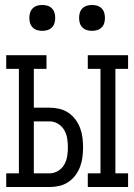

<svg xmlns="http://www.w3.org/2000/svg" viewBox="-20 -752 540 772"><path d="M333 0V-55H384V-475H333V-530H495V-475H444V-55H495V0ZM5 0V-55H56V-475H5V-530H167V-475H116V-319H179Q199 -319 218.5 -314.5Q238 -310 254.5 -299Q271 -288 283 -272Q295 -256 302 -237.5Q309 -219 311.5 -199Q314 -179 314 -160Q314 -140 311.5 -120Q309 -100 302 -81.5Q295 -63 283 -47Q271 -31 254.5 -20Q238 -9 218.5 -4.5Q199 0 179 0ZM179 -55Q197 -55 213 -64.5Q229 -74 238 -89.5Q247 -105 250 -123Q253 -141 253 -160Q253 -178 250 -196Q247 -214 238 -229.5Q229 -245 213 -254.5Q197 -264 179 -264H116V-55ZM350 -628Q339 -628 329 -631Q319 -634 311.5 -641.5Q304 -649 301 -659Q298 -669 298 -680Q298 -691 301 -701Q304 -711 311.5 -718.5Q319 -726 329 -729Q339 -732 350 -732Q361 -732 371 -729Q381 -726 388.5 -718.5Q396 -711 399 -701Q402 -691 402 -680Q402 -669 399 -659Q396 -649 388.5 -641.5Q381 -634 371 -631Q361 -628 350 -628ZM150 -628Q139 -628 129 -631Q119 -634 111.5 -641.5Q104 -649 101 -659Q98 -669 98 -680Q98 -691 101 -701Q104 -711 111.5 -718.5Q119 -726 129 -729Q139 -732 150 -732Q161 -732 171 -729Q181 -726 188.5 -718.5Q196 -711 199 -701Q202 -691 202 -680Q202 -669 199 -659Q196 -649 188.5 -641.5Q181 -634 171 -631Q161 -628 150 -628Z"/></svg>

Font: Iosevka Slab Light
Style: Regular
Weight: 300
Monospace: yes
Designer: Belleve Invis
Foundry: Belleve Invis
Version: Version 11.1.0; ttfautohint (v1.8.3)